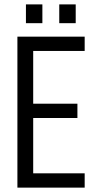

<svg xmlns="http://www.w3.org/2000/svg" viewBox="-20 -858 442 878"><path d="M131.8 -625V-383.8H334V-318.4H131.8V-65.4H367.2V0H59.6V-690.4H367.2V-625ZM98.6 -837.9H173.8V-752H98.6ZM251 -837.9H326.2V-752H251Z"/></svg>

Font: Altinn-DIN Condensed
Style: Regular
Weight: 400
Width: 3
Designer: Charles Nix
Foundry: Altinn
Version: Version 2.00